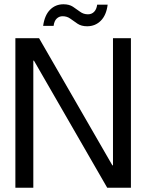

<svg xmlns="http://www.w3.org/2000/svg" viewBox="-20 -879 686 899"><path d="M52 0V-700H163L506 -105H509V-700H593V0H482L139 -595H136V0ZM388 -756Q361 -756 343 -768Q325 -780 309.5 -791.5Q294 -803 273 -803Q257 -803 245.5 -792Q234 -781 231 -758H182Q189 -808 214.5 -833.5Q240 -859 277 -859Q304 -859 321.5 -847.5Q339 -836 355 -824Q371 -812 392 -812Q409 -812 420.5 -823.5Q432 -835 435 -857H484Q478 -808 452 -782Q426 -756 388 -756Z"/></svg>

Font: DM Sans 9pt 36pt
Style: Regular
Weight: 400
Version: Version 4.004;gftools[0.9.30]